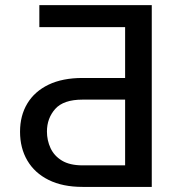

<svg xmlns="http://www.w3.org/2000/svg" viewBox="-20 -733 674 753"><path d="M575.2 0H303.7Q225.6 0 170.7 -27.3Q115.7 -54.7 87.2 -103.5Q58.6 -152.3 58.6 -216.3Q58.6 -279.8 87.2 -327.1Q115.7 -374.5 170.4 -400.9Q225.1 -427.2 303.7 -427.2H470.7V-626.5H134.3V-712.9H575.2ZM470.7 -84.5V-342.3H303.7Q229 -342.3 196.5 -305.7Q164.1 -269 164.1 -217.3Q164.1 -182.6 178.2 -152.1Q192.4 -121.6 223.1 -103Q253.9 -84.5 303.7 -84.5Z"/></svg>

Font: Inter Variable LoSnoCo
Style: Regular
Weight: 400
Designer: Rasmus Andersson
Foundry: rsms
Version: Version 4.000;git-a52131595; featfreeze: case,dlig,ss01,ss02